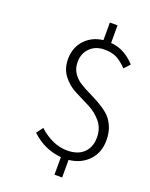

<svg xmlns="http://www.w3.org/2000/svg" viewBox="-172 -918 880 1129"><g transform="rotate(20 267.5 -354.0)"><path d="M514 -640 481 -604Q447 -639 416.5 -654.5Q386 -670 340 -670Q284 -670 249.5 -635.5Q215 -601 215 -548Q215 -510 232.5 -482Q250 -454 278 -435.5Q306 -417 339.5 -401Q373 -385 407 -366Q441 -347 469 -323.5Q497 -300 514.5 -261.5Q532 -223 532 -172Q532 -95 485 -45.5Q438 4 362 12V122H314V12Q208 3 128 -73L158 -114Q243 -37 334 -37Q401 -37 437.5 -72.5Q474 -108 474 -168Q474 -226 441 -265.5Q408 -305 361.5 -328.5Q315 -352 268.5 -375.5Q222 -399 189 -441.5Q156 -484 156 -545Q156 -616 200 -664Q244 -712 314 -720V-830H362V-720Q448 -713 514 -640Z"/></g></svg>

Font: NotoSansHansLight
Style: Regular
Weight: 300
Designer: Ryoko NISHIZUKA  (kana & ideographs); Paul D. Hunt (Latin, Greek & Cyrillic); Wenlong ZHANG  (bopomofo); Sandoll Communi
Foundry: Adobe Systems Incorporated
Version: Version 1.00;December 8, 2021;FontCreator 13.0.0.2675 64-bit